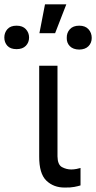

<svg xmlns="http://www.w3.org/2000/svg" viewBox="-127 -844 436 871"><path d="M50.8 -545.9H133.8V-134.8Q134.3 -96.7 154.3 -85.9Q174.3 -75.2 196.3 -75.2Q207.5 -75.2 220.2 -77.6Q232.9 -80.1 238.3 -82V-2.9Q227.5 0.5 210.2 3.9Q192.9 7.3 167 6.8Q116.7 7.3 83.5 -24.4Q50.3 -56.2 50.8 -134.8ZM51.8 -693.4 77.1 -824.2H173.8L123 -693.4ZM-107.4 -673.8Q-107.4 -695.8 -93.5 -711.7Q-79.6 -727.5 -51.8 -727.5Q-24.4 -727.5 -9.8 -711.7Q4.9 -695.8 4.9 -673.8Q4.9 -651.4 -9.8 -636.2Q-24.4 -621.1 -51.8 -621.1Q-79.6 -621.1 -93.5 -636.2Q-107.4 -651.4 -107.4 -673.8ZM175.8 -671.9Q175.3 -695.3 189.9 -711.4Q204.6 -727.5 232.4 -727.5Q259.8 -727.5 274.4 -711.4Q289.1 -695.3 289.1 -671.9Q289.1 -649.4 274.4 -634.5Q259.8 -619.6 232.4 -619.1Q204.6 -619.6 189.9 -634.5Q175.3 -649.4 175.8 -671.9Z"/></svg>

Font: Inter Tight
Style: Regular
Weight: 400
Designer: Rasmus Andersson
Foundry: rsms
Version: Version 3.002